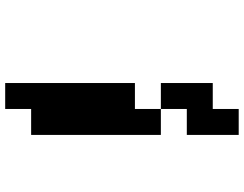

<svg xmlns="http://www.w3.org/2000/svg" viewBox="-120 -720 940 740"><g transform="rotate(-90 350.0 -350.0)"><path d="M400 -200H300V-100H200V100H300V0H400ZM200 -200H300V-300H400V-800H300V-700H200Z"/></g></svg>

Font: FT88 Gothique
Style: Regular
Weight: 400
Designer: Ange Degheest & Oriane Charvieux
Foundry: Velvetyne Type Foundry
Version: Version 1.000;FEAKit 1.0